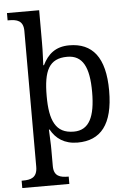

<svg xmlns="http://www.w3.org/2000/svg" viewBox="-64 -807 742 1093"><g transform="rotate(-5 307.0 -260.0)"><path d="M337.9 -481.9C426.3 -481.9 461.9 -412.1 461.9 -270C461.9 -128.4 426.3 -54.2 338.9 -54.2C286.1 -54.2 252.4 -72.8 231.4 -109.4C210 -146 202.1 -199.2 202.1 -269C202.1 -413.6 233.9 -481.9 337.9 -481.9ZM18.1 240.2H287.1V198.2H284.2C239.7 198.2 202.1 189.9 202.1 130.9V35.2C202.1 26.4 202.1 4.4 200.2 -29.8C199.7 -44.9 198.7 -61 198.2 -78.1H202.1C231 -25.4 279.3 9.8 355 9.8C486.3 9.8 559.1 -75.2 559.1 -269C559.1 -364.7 541 -434.1 506.3 -479.5C471.7 -524.4 420.9 -545.9 355 -545.9C275.9 -545.9 231.9 -506.3 202.1 -445.8H198.2C198.7 -462.4 199.7 -478.5 200.2 -494.1C201.7 -521.5 202.1 -553.2 202.1 -576.2V-759.8H18.1V-717.8H25.9C69.3 -717.8 107.9 -710 107.9 -649.9V126C107.9 189 70.3 198.2 25.9 198.2H18.1Z"/></g></svg>

Font: The Erased English
Style: Regular
Weight: 400
Designer: Monotype Design team + ligartures altered by 180 Amsterdam
Foundry: Monotype Imaging Inc.
Version: Version 1.030;Glyphs 3.1.2 (3151)